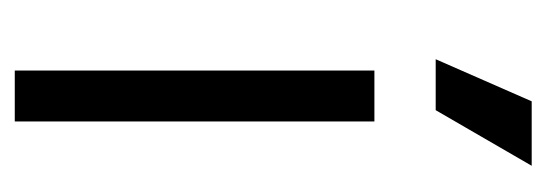

<svg xmlns="http://www.w3.org/2000/svg" viewBox="-260 -480 740 260"><g transform="rotate(90 110.0 -350.0)"><path d="M144.5 0H75.5V-487H144.5ZM204.5 -700 129.2 -570H60.2L117.2 -700Z"/></g></svg>

Font: Space Grotesk Variable
Style: Regular
Weight: 400
Designer: Florian Karsten (Space Grotesk), Colophon Foundry (Space Mono)
Foundry: Florian Karsten
Version: Version 1.106